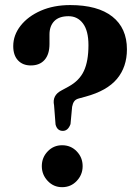

<svg xmlns="http://www.w3.org/2000/svg" viewBox="-20 -746 561 776"><path d="M198.5 -320.5Q190 -360.5 228.5 -380.5L257 -396Q301 -420 319.2 -459.5Q337.5 -499 337.5 -563.5Q337.5 -621.5 315.5 -651Q293.5 -680.5 257 -680.5Q218.5 -680.5 199.2 -660.5Q180 -640.5 180 -606.5V-568Q180 -526.5 160.2 -504Q140.5 -481.5 104.5 -481.5Q72 -481.5 52.8 -502Q33.5 -522.5 33.5 -559.5Q33.5 -604 63.2 -642Q93 -680 145 -702.8Q197 -725.5 263.5 -725.5Q375 -725.5 434 -679Q493 -632.5 493 -546.5Q493 -475.5 452.8 -427.2Q412.5 -379 326 -355.5L298.5 -348Q285.5 -344.5 279.8 -336.2Q274 -328 271.5 -314.5L265 -244.5Q255 -217 234 -217Q211 -217 204.5 -243ZM231 10.5Q196.5 10.5 172.8 -14.8Q149 -40 149 -74.5Q149 -109.5 172.8 -134.2Q196.5 -159 231 -159Q266.5 -159 290.2 -134.2Q314 -109.5 314 -74.5Q314 -40 290.2 -14.8Q266.5 10.5 231 10.5Z"/></svg>

Font: Fraunces 72pt Soft SemiBold
Style: Regular
Weight: 600
Version: Version 1.000;[b76b70a41]